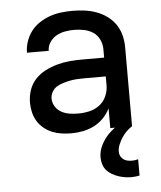

<svg xmlns="http://www.w3.org/2000/svg" viewBox="-53 -574 707 844"><g transform="rotate(-5 300.0 -152.5)"><path d="M247 8Q226 8 204.5 5Q183 2 163 -6Q143 -14 126 -28Q109 -42 98 -60Q87 -78 82 -99Q77 -120 77 -142Q77 -170 86 -197Q95 -224 114 -244.5Q133 -265 158.5 -278Q184 -291 211 -298.5Q238 -306 265.5 -308.5Q293 -311 321 -311H419V-348Q419 -370 409.5 -390.5Q400 -411 382 -423Q364 -435 342 -439.5Q320 -444 298 -444Q278 -444 258 -440.5Q238 -437 220 -427Q202 -417 190.5 -399.5Q179 -382 179 -362H83Q83 -387 91.5 -412Q100 -437 115.5 -457Q131 -477 152.5 -491Q174 -505 198 -513.5Q222 -522 247.5 -525Q273 -528 298 -528Q325 -528 351.5 -524.5Q378 -521 403 -512Q428 -503 450 -487Q472 -471 487 -449Q502 -427 508.5 -401Q515 -375 515 -348V0H419V-87Q407 -63 389 -44.5Q371 -26 347.5 -14Q324 -2 298.5 3Q273 8 247 8ZM284 -76Q309 -76 333.5 -81.5Q358 -87 378 -102Q398 -117 408.5 -140.5Q419 -164 419 -189V-228H321Q306 -228 290.5 -227Q275 -226 260 -223Q245 -220 230 -215.5Q215 -211 202 -203Q189 -195 181 -181Q173 -167 173 -152Q173 -133 183.5 -116.5Q194 -100 210.5 -91Q227 -82 246 -79Q265 -76 284 -76ZM493 223Q478 223 463 220.5Q448 218 434 213Q420 208 407 200.5Q394 193 384 181.5Q374 170 369.5 155Q365 140 365 125Q365 96 379 69Q393 42 414 21.5Q435 1 461 -13.5Q487 -28 515 -36V0Q501 9 489.5 20.5Q478 32 469 46Q460 60 453.5 75.5Q447 91 447 107Q447 117 451.5 126Q456 135 464 141Q472 147 482 149Q492 151 502 151Q509 151 516 150Q523 149 529 147V219Q520 221 511 222Q502 223 493 223Z"/></g></svg>

Font: Iosevka Aile Medium
Style: Regular
Weight: 500
Designer: Belleve Invis
Foundry: Belleve Invis
Version: Version 27.3.5; ttfautohint (v1.8.4)